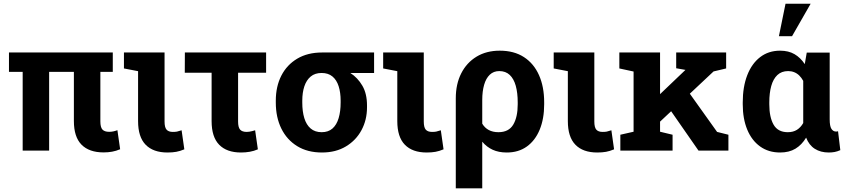

<svg xmlns="http://www.w3.org/2000/svg" viewBox="-20 -811 4565 1034"><path d="M538.1 9.8Q460 9.8 418.9 -32Q377.9 -73.7 377.9 -159.2V-423.8H244.6V0H102.1V-423.8H28.3V-528.3H587.4V-423.8H520.5V-157.2Q520.5 -125.5 531.7 -113.3Q543 -101.1 567.9 -101.1Q579.1 -101.1 589.8 -103.3Q600.6 -105.5 612.3 -109.9L627 -7.3Q605.5 2 583.7 5.9Q562 9.8 538.1 9.8Z M881.8 10.3Q805.2 10.3 764.4 -31.5Q723.6 -73.2 723.6 -158.7V-427.7L647.5 -442.4V-528.3H866.2V-156.7Q866.2 -125 877 -112.8Q887.7 -100.6 910.6 -100.6Q924.8 -100.6 933.1 -102.3Q941.4 -104 958 -109.4L972.7 -6.8Q949.7 2.9 929.2 6.6Q908.7 10.3 881.8 10.3Z M1277.8 10.3Q1201.2 10.3 1160.4 -31.5Q1119.6 -73.2 1119.6 -158.7V-419.4H975.1L975.6 -528.3H1413.1V-419.4H1262.2V-156.7Q1262.2 -125 1273.2 -112.8Q1284.2 -100.6 1308.6 -100.6Q1315.4 -100.6 1323 -101.8Q1330.6 -103 1338.4 -105Q1346.2 -106.9 1354 -109.4L1368.7 -6.8Q1347.7 2.4 1325.2 6.3Q1302.7 10.3 1277.8 10.3Z M1713.9 10.3Q1636.2 10.3 1580.6 -23.9Q1524.9 -58.1 1495.1 -118.7Q1465.3 -179.2 1465.3 -258.8V-269Q1465.3 -345.2 1495.1 -403.6Q1524.9 -461.9 1580.8 -495.1Q1636.7 -528.3 1714.4 -528.3H1994.6V-418H1866.7Q1906.2 -392.6 1931.4 -349.6Q1956.5 -306.6 1956.5 -243.2V-232.9Q1956.5 -165.5 1927 -110.4Q1897.5 -55.2 1843 -22.5Q1788.6 10.3 1713.9 10.3ZM1712.4 -99.1Q1748 -99.1 1770.5 -118.9Q1793 -138.7 1803.7 -174.8Q1814.5 -210.9 1814.5 -258.8V-269Q1814.5 -313 1803.7 -346.7Q1793 -380.4 1770.3 -399.2Q1747.6 -418 1711.9 -418Q1676.3 -418 1653.3 -398.9Q1630.4 -379.9 1619.1 -346.2Q1607.9 -312.5 1607.9 -269V-258.8Q1607.9 -210.4 1618.9 -174.6Q1629.9 -138.7 1653.1 -118.9Q1676.3 -99.1 1712.4 -99.1Z M2277.8 10.3Q2201.2 10.3 2160.4 -31.5Q2119.6 -73.2 2119.6 -158.7V-427.7L2043.5 -442.4V-528.3H2262.2V-156.7Q2262.2 -125 2272.9 -112.8Q2283.7 -100.6 2306.6 -100.6Q2320.8 -100.6 2329.1 -102.3Q2337.4 -104 2354 -109.4L2368.7 -6.8Q2345.7 2.9 2325.2 6.6Q2304.7 10.3 2277.8 10.3Z M2434.6 203.1V-281.7Q2434.6 -358.4 2463.9 -416Q2493.2 -473.6 2546.4 -505.9Q2599.6 -538.1 2671.4 -538.1Q2748.5 -538.1 2801.8 -503.4Q2855 -468.8 2882.8 -406.2Q2910.6 -343.8 2910.6 -259.8V-249.5Q2910.6 -171.4 2886.5 -112.8Q2862.3 -54.2 2817.4 -22Q2772.5 10.3 2709 10.3Q2665.5 10.3 2633.1 -4.6Q2600.6 -19.5 2577.1 -47.9V203.1ZM2664.1 -99.1Q2719.7 -99.1 2743.9 -139.6Q2768.1 -180.2 2768.1 -249.5V-259.8Q2768.1 -311 2757.6 -348.9Q2747.1 -386.7 2725.1 -407.5Q2703.1 -428.2 2668.9 -428.2Q2638.2 -428.2 2617.7 -408.7Q2597.2 -389.2 2587.2 -354.2Q2577.1 -319.3 2577.1 -272.9V-145Q2590.3 -122.6 2612.3 -110.8Q2634.3 -99.1 2664.1 -99.1Z M3196.3 10.3Q3119.6 10.3 3078.9 -31.5Q3038.1 -73.2 3038.1 -158.7V-427.7L2961.9 -442.4V-528.3H3180.7V-156.7Q3180.7 -125 3191.4 -112.8Q3202.1 -100.6 3225.1 -100.6Q3239.3 -100.6 3247.6 -102.3Q3255.9 -104 3272.5 -109.4L3287.1 -6.8Q3264.2 2.9 3243.7 6.6Q3223.1 10.3 3196.3 10.3Z M3521 -143.1 3456.1 -229 3669.9 -433.1 3671.4 -434.6 3621.6 -443.4V-528.3H3890.6V-442.4L3822.8 -426.3ZM3320.8 0V-85.4L3392.1 -101.6V-425.8L3315.4 -442.4V-528.3H3534.7V-101.6L3602.1 -85.4V0ZM3741.7 0 3580.1 -232.4 3674.3 -335.4 3841.8 -100.6 3902.8 -85.4V0Z M4181.2 10.3Q4118.7 10.3 4073.5 -22.2Q4028.3 -54.7 4004.2 -113Q3980 -171.4 3980 -249.5V-259.8Q3980 -343.3 4004.2 -405.8Q4028.3 -468.3 4073.5 -503.2Q4118.7 -538.1 4181.2 -538.1Q4226.6 -538.1 4258.8 -519.3Q4291 -500.5 4314 -465.8L4324.7 -527.8H4448.2V-168.5Q4448.2 -131.8 4457.5 -117.2Q4466.8 -102.5 4482.9 -102.5Q4485.8 -102.5 4488.8 -103Q4491.7 -103.5 4493.2 -104.5L4505.4 -2.4Q4489.3 4.9 4474.4 7.6Q4459.5 10.3 4443.4 10.3Q4399.4 10.3 4368.2 -9.5Q4336.9 -29.3 4321.3 -69.8Q4297.9 -30.8 4263.9 -10.3Q4230 10.3 4181.2 10.3ZM4222.7 -99.1Q4251.5 -99.1 4271.7 -111.8Q4292 -124.5 4305.7 -148.4V-375.5Q4296.4 -392.6 4284.4 -404.3Q4272.5 -416 4257.3 -422.1Q4242.2 -428.2 4224.6 -428.2Q4189 -428.2 4166.5 -407Q4144 -385.7 4133.5 -347.9Q4123 -310.1 4123 -259.8V-249.5Q4123 -179.7 4146.2 -139.4Q4169.4 -99.1 4222.7 -99.1ZM4174.8 -616.2 4210.4 -791H4345.7L4245.6 -616.2Z"/></svg>

Font: Robotiche
Style: Bold
Weight: 700
Designer: Google
Version: Version 2.001